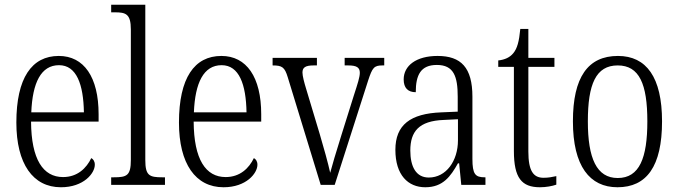

<svg xmlns="http://www.w3.org/2000/svg" viewBox="-20 -780 2862 810"><path d="M237 10C333 10 380 -49 380 -85C380 -100 373 -109 365 -113C345 -71 307 -33 246 -33C162 -33 112 -107 111 -267H396V-298C396 -455 334 -544 228 -544C114 -544 49 -451 49 -263C49 -89 119 10 237 10ZM334 -306H112C117 -431 153 -505 229 -505C303 -505 332 -424 334 -306Z M449 0H676V-32H665C610 -32 593 -39 593 -105V-760H449V-728H464C510 -728 532 -722 532 -656V-105C532 -39 515 -32 460 -32H449Z M923 10C1019 10 1066 -49 1066 -85C1066 -100 1059 -109 1051 -113C1031 -71 993 -33 932 -33C848 -33 798 -107 797 -267H1082V-298C1082 -455 1020 -544 914 -544C800 -544 735 -451 735 -263C735 -89 805 10 923 10ZM1020 -306H798C803 -431 839 -505 915 -505C989 -505 1018 -424 1020 -306Z M1194 -454 1333 0H1392L1533 -440C1551 -495 1558 -504 1594 -504H1601V-536H1434V-504H1449C1485 -504 1498 -495 1498 -473C1498 -455 1489 -427 1473 -378L1420 -209C1397 -136 1380 -78 1373 -51C1365 -88 1345 -161 1329 -214L1271 -407C1264 -430 1256 -459 1256 -474C1256 -495 1268 -504 1303 -504H1317V-536H1130V-504C1170 -504 1181 -497 1194 -454Z M1774 10C1849 10 1881 -36 1912 -91H1917L1926 0H2028V-32H2025C1985 -32 1973 -45 1973 -110V-372C1973 -495 1925 -544 1826 -544C1736 -544 1683 -503 1683 -445C1683 -409 1701 -391 1734 -391C1734 -464 1755 -506 1823 -506C1894 -506 1911 -458 1911 -372V-309L1842 -306C1711 -301 1648 -253 1648 -148C1648 -41 1702 10 1774 10ZM1789 -31C1735 -31 1711 -77 1711 -145C1711 -225 1747 -270 1852 -274L1912 -277V-188C1912 -101 1862 -31 1789 -31Z M2258 10C2284 10 2310 5 2327 -1V-37C2308 -33 2294 -30 2273 -30C2230 -30 2209 -59 2209 -141V-498H2319V-536H2209V-658H2175C2170 -605 2162 -575 2145 -555C2131 -538 2110 -528 2082 -525V-498H2148V-143C2148 -29 2181 10 2258 10Z M2585 10C2708 10 2773 -78 2773 -268C2773 -454 2707 -544 2587 -544C2460 -544 2397 -454 2397 -268C2397 -79 2468 10 2585 10ZM2586 -29C2497 -29 2460 -112 2460 -268C2460 -425 2494 -504 2586 -504C2677 -504 2711 -426 2711 -268C2711 -114 2678 -29 2586 -29Z"/></svg>

Font: Noto Serif Hebrew Condensed Light
Style: Regular
Weight: 300
Width: 3
Designer: Monotype Design Team
Foundry: Monotype Imaging Inc.
Version: Version 2.004